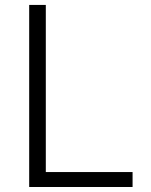

<svg xmlns="http://www.w3.org/2000/svg" viewBox="-20 -747 602 767"><path d="M96.6 0H509.6V-59.7H163V-727.3H96.6Z"/></svg>

Font: Karasuma Gothic
Style: Light
Weight: 300
Designer: Rasmus Andersson / Ryoko Nishizuka
Foundry: rsms
Version: Version 1.00